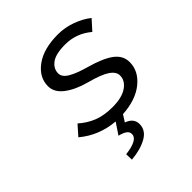

<svg xmlns="http://www.w3.org/2000/svg" viewBox="-200 -655 1001 1001"><g transform="rotate(-45 300.0 -154.5)"><path d="M377.9 -291Q466.3 -266.1 508.1 -234.4Q549.8 -202.6 549.8 -154.8Q549.8 -88.9 491 -41.3Q432.1 6.3 333 12.2L309.1 49.8Q357.9 66.9 357.9 109.9Q357.9 155.8 312.3 181.4Q266.6 207 198.2 212.9L196.8 171.9Q293 160.2 293 119.1Q293 102.5 279.1 92.3Q265.1 82 236.8 75.2L278.8 12.2Q166.5 2.9 83 -66.9L130.9 -121.1Q169.4 -86.9 214.4 -69.3Q259.3 -51.8 320.8 -51.8Q389.2 -51.8 427 -77.4Q464.8 -103 464.8 -141.1Q464.8 -168.9 431.9 -191.2Q398.9 -213.4 321.8 -233.9Q249 -253.4 204.1 -287.4Q159.2 -321.3 159.2 -367.2Q159.2 -432.6 220.2 -477.3Q281.2 -522 387.2 -522Q439 -522 488 -503.9Q537.1 -485.8 571.8 -458L522.9 -403.8Q459 -458 377 -458Q306.2 -458 275.1 -434.6Q244.1 -411.1 244.1 -377Q244.1 -349.6 278.3 -329.3Q312.5 -309.1 377.9 -291Z"/></g></svg>

Font: Office Code Pro D Italic
Style: Regular
Weight: 400
Italic angle: -9°
Designer: Nathan Rutzky & Paul D. Hunt
Foundry: Adobe Systems Incorporated
Version: Version 1.004;PS 001.004;hotconv 1.0.70;makeotf.lib2.5.58329